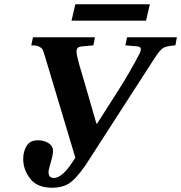

<svg xmlns="http://www.w3.org/2000/svg" viewBox="-20 -867 851 902"><path d="M316 -770 334 -847H684L666 -770ZM89 -120Q89 -155 105 -181.5Q121 -208 158 -208Q187 -208 208 -194.5Q229 -181 229 -158Q229 -139 218.5 -104.5Q208 -70 208 -58Q208 -31 233 -31Q272 -31 322 -108L334 -126L191 -603Q184 -627 180 -634.5Q176 -642 164 -648Q152 -654 127 -654L135 -692H426L419 -654L365 -649Q355 -648 350 -645.5Q345 -643 342 -637.5Q339 -632 339.5 -622.5Q340 -613 343.5 -598Q347 -583 353 -561Q359 -539 368 -510Q376 -482 381 -466L433 -286H436L533 -438Q593 -532 636 -616Q651 -646 627 -649L569 -654L577 -692H811L804 -654Q762 -651 746.5 -641.5Q731 -632 707 -595L380 -88Q333 -22 301.5 -3.5Q270 15 225 15Q155 15 122 -27.5Q89 -70 89 -120Z"/></svg>

Font: Heuristica
Style: Bold Italic
Weight: 700
Italic angle: -13°
Version: Version 1.0.2